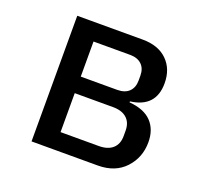

<svg xmlns="http://www.w3.org/2000/svg" viewBox="-96 -629 792 741"><g transform="rotate(20 300.0 -258.0)"><path d="M102 0V-516H371Q435 -516 471.5 -480.5Q508 -445 508 -386Q508 -288 406 -275V-271Q467 -266 497 -234.5Q527 -203 527 -151Q527 -88 486 -44Q445 0 374 0ZM195 -72H352Q389 -72 409 -90Q429 -108 429 -141V-163Q429 -196 409 -214Q389 -232 352 -232H195ZM195 -300H345Q376 -300 393 -316.5Q410 -333 410 -362V-382Q410 -411 393 -427.5Q376 -444 345 -444H195Z"/></g></svg>

Font: IBM Plex Mono Text
Style: Regular
Weight: 450
Designer: Mike Abbink, Paul van der Laan, Pieter van Rosmalen
Foundry: Bold Monday
Version: Version 2.000